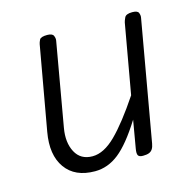

<svg xmlns="http://www.w3.org/2000/svg" viewBox="-81 -585 694 679"><g transform="rotate(-15 265.5 -245.0)"><path d="M187.5 9Q114 9 79.5 -39.5Q45 -88 59.5 -169.5L114 -476Q115 -482 119.5 -491.2Q124 -500.5 147.5 -500.5Q166.5 -500.5 170.8 -491Q175 -481.5 173.5 -473L120 -167.5Q111 -116 130 -80.2Q149 -44.5 192.5 -44.5Q234 -44.5 278 -88Q322 -131.5 379.5 -217.5L424.5 -472Q425.5 -477.5 430.8 -489Q436 -500.5 459 -500.5Q478.5 -500.5 482.2 -491.5Q486 -482.5 484.5 -474L407 -33.5Q405 -21.5 400.2 -14Q395.5 -6.5 387 -3.2Q378.5 0 365 0Q351 0 347.2 -7Q343.5 -14 346.5 -31L364 -132.5Q315.5 -55 275 -23Q234.5 9 187.5 9Z"/></g></svg>

Font: Edu AU VIC WA NT Pre
Style: Regular
Weight: 400
Designer: Tina and Corey Anderson, Eben Sorkin, Mirko Velimirovic
Foundry: Google for Education
Version: Version 1.001